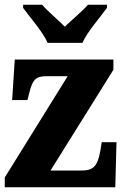

<svg xmlns="http://www.w3.org/2000/svg" viewBox="-20 -786 518 806"><path d="M180 -606H326C345 -651 402 -715 429 -753V-766H349C330 -743 279 -700 252 -674C226 -700 176 -743 157 -766H77V-753C104 -715 161 -651 180 -606ZM0 0H464L469 -189H407L401 -152C389 -85 370 -70 319 -70H192L456 -493V-536H42L31 -366H95L104 -400C117 -455 135 -466 173 -466H264L0 -41Z"/></svg>

Font: Noto Serif Armenian Condensed Black
Style: Regular
Weight: 900
Width: 3
Designer: Monotype Design Team
Foundry: Monotype Imaging Inc.
Version: Version 2.008